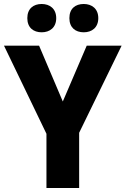

<svg xmlns="http://www.w3.org/2000/svg" viewBox="-20 -943 630 963"><path d="M117 -852C117 -804 148 -781 189 -781C230 -781 262 -805 262 -852C262 -899 230 -923 189 -923C148 -923 117 -900 117 -852ZM328 -852C328 -805 358 -781 400 -781C441 -781 473 -805 473 -852C473 -899 441 -923 400 -923C358 -923 328 -900 328 -852ZM295 -434 176 -714H0L213 -272V0H377V-277L590 -714H415Z"/></svg>

Font: Noto Sans Thai Looped SemiCondensed ExtraBold
Style: Regular
Weight: 800
Width: 4
Designer: Sasikarn Vongin, Ben Mitchell
Foundry: The Fontpad Ltd
Version: Version 1.001